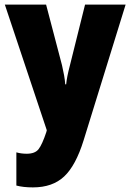

<svg xmlns="http://www.w3.org/2000/svg" viewBox="-20 -573 567 833"><path d="M1 -553H180L249 -290Q254 -269 258 -246.5Q262 -224 263 -207H267Q270 -239 283 -288L349 -553H525L343 35Q309 145 258.5 192.5Q208 240 123 240Q102 240 84 238Q66 236 51 232V88Q72 94 96 94Q132 94 147.5 74Q163 54 181 0L183 -8Z"/></svg>

Font: Noto Sans Myanmar UI Condensed Black
Style: Regular
Weight: 900
Width: 3
Designer: Monotype Design Team
Foundry: Monotype Imaging Inc.
Version: Version 2.103; ttfautohint (v1.8.4.7-5d5b)